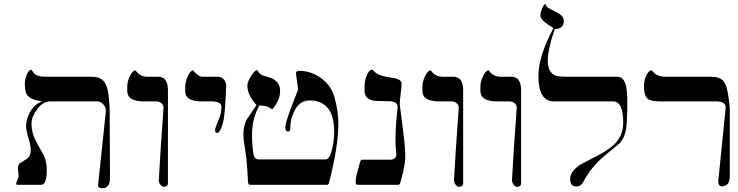

<svg xmlns="http://www.w3.org/2000/svg" viewBox="-20 -951 3800 988"><path d="M545.9 -35.6Q545.9 17.6 506.3 17.6Q482.4 17.6 484.9 -1.5L524.4 -374.5Q526.9 -396 512.9 -412.6Q499 -429.2 480 -429.2H238.8Q199.2 -429.2 168.9 -385.7Q142.1 -349.1 142.1 -314.9Q142.1 -266.6 167.5 -219.7Q204.1 -152.3 204.6 -152.3Q221.2 -118.2 220.7 -74.7Q220.7 0 191.9 0H68.4Q63.5 0 63.5 -6.3Q63.5 -12.7 69.8 -26.1Q76.2 -39.6 76.2 -48.3Q76.2 -44.4 72.3 -78.6Q69.8 -95.2 80.1 -109.4Q97.7 -120.6 117.9 -133.3Q138.2 -146 138.2 -180.2Q138.2 -201.7 126.2 -241.2Q114.3 -280.8 114.3 -302.2Q114.3 -335.4 131.8 -369.6Q154.8 -414.1 196.8 -429.2Q138.2 -437 120.6 -460.9Q109.4 -475.1 107.9 -512.7Q106.4 -533.2 114.3 -557.1Q123 -587.4 141.1 -592.8Q148.9 -582.5 157.2 -571.3Q173.8 -556.2 214.4 -556.2H449.2Q493.7 -556.2 512.7 -534.4Q531.7 -512.7 538.1 -465.8Q544.4 -415 544.4 -378.4Z M844.2 -45.9V-4.9Q841.8 10.3 822.8 10.3Q812.5 10.3 804.2 -2.4Q795.9 -15.1 797.4 -27.8Q803.7 -150.9 821.3 -392.1Q823.7 -407.2 812.5 -418.2Q801.3 -429.2 785.6 -429.2H721.2Q636.2 -429.2 634.8 -481V-507.8Q634.8 -526.9 645 -552.2Q657.7 -582.5 675.3 -590.3Q681.6 -582.5 690.4 -573.7Q710.9 -556.2 734.9 -556.2H793.5Q844.2 -556.2 844.2 -486.3Z M1144 -506.3Q1137.7 -356.4 1128.4 -323.7Q1114.3 -266.6 1095.7 -266.6Q1086.9 -266.6 1086.9 -281.7Q1086.9 -293 1103.3 -329.8Q1119.6 -366.7 1119.6 -399.9Q1121.1 -429.2 1066.4 -429.2H1019.5Q934.6 -429.2 933.1 -478.5V-506.3Q933.1 -525.4 943.4 -552.2Q956.1 -584 973.6 -590.3Q971.2 -588.9 989 -572.5Q1006.8 -556.2 1019.5 -556.2H1100.6Q1122.1 -556.2 1133.8 -539.6Q1145.5 -522.9 1144 -506.3Z M1721.2 -314.9Q1721.2 -196.8 1672.9 -10.3Q1670.4 0 1661.6 0H1268.1Q1257.8 0 1256.3 -12.7Q1254.9 -54.7 1247.6 -139.6Q1247.6 -144.5 1238.8 -198.2Q1232.4 -232.4 1232.4 -255.4Q1232.4 -303.7 1249 -335Q1252.9 -341.3 1299.8 -410.2Q1252.9 -462.4 1252.9 -510.3Q1252.9 -529.3 1272 -559.8Q1291 -590.3 1303.7 -590.3L1311.5 -578.1Q1318.8 -566.4 1341.8 -560.1Q1360.8 -553.7 1378.4 -548.3Q1421.4 -527.8 1421.4 -483.9Q1421.4 -434.6 1380.9 -388.7Q1373 -393.6 1356.9 -402.3Q1342.8 -407.2 1314.9 -408.7Q1276.9 -341.3 1276.9 -258.8Q1276.9 -196.8 1284.7 -157.2Q1289.6 -130.4 1311 -130.9H1656.2Q1677.7 -130.9 1690.9 -191.9Q1699.7 -236.3 1699.7 -271.5Q1699.7 -434.1 1572.8 -434.1Q1522 -434.1 1495.1 -380.9Q1473.6 -338.9 1473.6 -288.1Q1473.6 -273.9 1462.4 -274.4Q1448.2 -274.4 1448.2 -293.5Q1448.2 -317.4 1475.1 -389.6Q1495.6 -440.4 1514.2 -490.2Q1502.9 -571.3 1502.9 -572.8Q1502.9 -586.9 1520.5 -586.4Q1581.5 -586.4 1633.1 -548.3Q1684.6 -510.3 1700.7 -452.1Q1721.2 -379.9 1721.2 -314.9Z M2065.4 -137.2Q2064.5 -98.6 2041 -14.2Q2037.1 0 2029.8 0H1821.3Q1810.1 0 1810.1 -11.2Q1810.1 -36.1 1818.8 -65.9Q1826.7 -92.8 1834 -120.6Q1836.4 -129.4 1845.7 -129.4H1990.2Q2002.9 -129.4 2012 -137.7Q2021 -146 2019.5 -157.2Q2008.3 -243.7 2025.9 -396Q2029.8 -430.2 1980 -430.2Q1913.1 -430.2 1897.5 -434.1Q1856 -443.8 1856 -483.9V-510.3Q1856 -530.3 1864.7 -556.2Q1877.4 -592.8 1895 -592.8Q1896.5 -592.8 1909.2 -580.1Q1929.7 -559.6 1998 -550.8Q2046.4 -544.4 2046.4 -520.5Q2046.4 -503.9 2041.7 -468.5Q2037.1 -433.1 2037.1 -414.1Q2037.1 -408.2 2052.7 -290.5Q2066.9 -184.1 2065.4 -137.2Z M2363.3 -45.9V-4.9Q2360.8 10.3 2341.8 10.3Q2331.5 10.3 2323.2 -2.4Q2314.9 -15.1 2316.4 -27.8Q2322.8 -150.9 2340.3 -392.1Q2342.8 -407.2 2331.5 -418.2Q2320.3 -429.2 2304.7 -429.2H2240.2Q2155.3 -429.2 2153.8 -481V-507.8Q2153.8 -526.9 2164.1 -552.2Q2176.8 -582.5 2194.3 -590.3Q2200.7 -582.5 2209.5 -573.7Q2230 -556.2 2253.9 -556.2H2312.5Q2363.3 -556.2 2363.3 -486.3Z M2661.6 -45.9V-4.9Q2659.2 10.3 2640.1 10.3Q2629.9 10.3 2621.6 -2.4Q2613.3 -15.1 2614.7 -27.8Q2621.1 -150.9 2638.7 -392.1Q2641.1 -407.2 2629.9 -418.2Q2618.7 -429.2 2603 -429.2H2538.6Q2453.6 -429.2 2452.1 -481V-507.8Q2452.1 -526.9 2462.4 -552.2Q2475.1 -582.5 2492.7 -590.3Q2499 -582.5 2507.8 -573.7Q2528.3 -556.2 2552.2 -556.2H2610.8Q2661.6 -556.2 2661.6 -486.3Z M3205.1 -318.8Q3201.2 -250.5 3170.9 -215.8Q3130.4 -181.6 3088.4 -147.5Q3020 -88.9 2983.9 -19Q2969.7 8.8 2945.8 8.8Q2914.1 8.8 2914.1 -31.7Q2914.1 -68.4 2964.8 -103Q2972.7 -107.9 3046.4 -146Q3112.3 -179.2 3142.6 -209.5Q3187 -255.4 3187 -318.8Q3187 -429.2 3135.3 -429.2H2830.6Q2750.5 -429.2 2750.5 -558.6Q2750.5 -662.6 2828.1 -806.2Q2820.3 -812.5 2801.3 -823.7Q2760.7 -850.6 2760.7 -872.1Q2760.7 -883.3 2769 -905.8Q2777.3 -928.2 2787.1 -930.7V-929.2Q2789.6 -921.4 2795.4 -915.3Q2801.3 -909.2 2850.6 -883.8Q2880.9 -868.7 2881.3 -844.2Q2881.3 -802.2 2834.5 -801.3Q2798.8 -697.3 2798.8 -638.7Q2798.8 -580.1 2836.9 -562.5Q2852.1 -556.2 2896.5 -556.2H3155.3Q3187 -556.2 3198.7 -518.1Q3213.9 -471.2 3205.1 -318.8Z M3735.4 -387.2V-45.9Q3735.4 7.3 3695.8 7.8Q3672.9 7.8 3676.8 -26.9L3713.9 -392.1Q3717.8 -428.7 3668 -429.2H3379.9Q3330.6 -429.2 3314 -441.9Q3293.5 -458.5 3293.5 -507.8Q3293.5 -531.7 3302.2 -554.7Q3313.5 -584 3331.5 -590.3L3348.1 -573.7Q3367.2 -556.2 3405.3 -556.2H3640.1Q3683.1 -556.2 3703.6 -533.2Q3718.8 -514.2 3726.6 -464.8Q3735.4 -411.1 3735.4 -387.2Z"/></svg>

Font: Accordance
Style: Regular
Weight: 400
Version: Version 1.1 (build May 11, 2018) Miklal Software Solutions, 